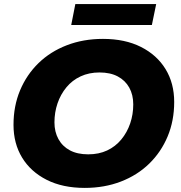

<svg xmlns="http://www.w3.org/2000/svg" viewBox="-20 -904 886 938"><path d="M394 14Q286 14 208 -25.5Q130 -65 88 -134Q46 -203 46 -294Q46 -386 78 -462.5Q110 -539 168 -595.5Q226 -652 306.5 -683Q387 -714 483 -714Q591 -714 669 -674.5Q747 -635 789 -566Q831 -497 831 -406Q831 -314 799 -237.5Q767 -161 709 -104.5Q651 -48 570.5 -17Q490 14 394 14ZM411 -150Q463 -150 503.5 -169Q544 -188 572.5 -222.5Q601 -257 616 -301Q631 -345 631 -394Q631 -441 611.5 -476Q592 -511 555.5 -530.5Q519 -550 466 -550Q415 -550 374 -531Q333 -512 304.5 -477.5Q276 -443 261 -399Q246 -355 246 -306Q246 -260 265.5 -224.5Q285 -189 321.5 -169.5Q358 -150 411 -150ZM328 -782 348 -884H743L722 -782Z"/></svg>

Font: Montserrat Thin ExtraBold
Style: Italic
Weight: 800
Italic angle: -11.3°
Version: Version 9.000